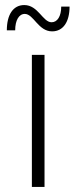

<svg xmlns="http://www.w3.org/2000/svg" viewBox="-20 -739 301 759"><path d="M106 0H156V-522H106ZM186 -615C230 -615 255 -653 255 -713H222C222 -675 207 -651 184 -651C149 -651 131 -719 76 -719C32 -719 7 -681 7 -619H40C40 -659 55 -684 78 -684C113 -684 131 -615 186 -615Z"/></svg>

Font: Chess Sans Light
Style: Regular
Weight: 300
Designer: Wolf Bōese
Foundry: Wolf Bōese
Version: Version 7.223;Glyphs 3.3 (3306)